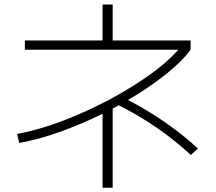

<svg xmlns="http://www.w3.org/2000/svg" viewBox="-20 -790 978 871"><path d="M789.1 -564.5H92.8V-606.4H445.3V-769.5H491.2V-606.4H844.7V-564.5Q805.2 -510.7 730.7 -451.7Q656.2 -392.6 561 -336.4Q649.9 -290 730.7 -233.9Q811.5 -177.7 877.9 -116.2L845.7 -86.9Q702.1 -220.2 518.6 -312.5L491.2 -297.4V61.5H445.3V-273.9Q347.2 -225.6 249.3 -190.9Q151.4 -156.2 67.4 -141.6L57.6 -182.6Q178.7 -204.1 324.7 -266.1Q470.7 -328.1 597.2 -408.9Q723.6 -489.7 789.1 -564.5Z"/></svg>

Font: Pretendard ExtraLight
Style: Regular
Weight: 200
Designer: Base glyphs from Inter by Rasmus Andersson; Hangeul glyphs from Noto Sans CJK(Source Han Sans) by Jang Soo-young and Kan
Foundry: Kil Hyung-jin
Version: Version 1.309